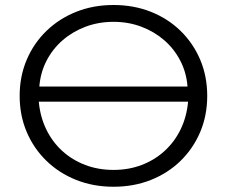

<svg xmlns="http://www.w3.org/2000/svg" viewBox="-20 -726 891 753"><path d="M425.2 6.4Q345.9 6.4 278.7 -20.4Q211.5 -47.2 161.9 -95.5Q112.2 -143.7 84.7 -208.6Q57.1 -273.4 57.1 -350Q57.1 -426.6 84.7 -491.4Q112.2 -556.3 161.9 -604.5Q211.5 -652.8 278.7 -679.6Q345.9 -706.4 425.2 -706.4Q504.4 -706.4 571.3 -679.9Q638.3 -653.4 687.9 -605.1Q737.5 -556.8 765.1 -492Q792.7 -427.1 792.7 -350Q792.7 -272.9 765.1 -208Q737.5 -143.2 687.9 -94.9Q638.3 -46.6 571.3 -20.1Q504.4 6.4 425.2 6.4ZM425.2 -59.6Q484.8 -59.6 535.6 -79Q586.4 -98.4 625.6 -134.1Q664.8 -169.9 688.6 -219.1Q712.3 -268.3 717.7 -327.4H132.1Q137.5 -268.3 161.2 -219.1Q184.9 -169.9 224.1 -134.1Q263.3 -98.4 314.4 -79Q365.5 -59.6 425.2 -59.6ZM134.3 -386.7H715.4Q711.2 -441.1 687.4 -487.4Q663.7 -533.7 624.5 -567.9Q585.3 -602 534.5 -621.2Q483.7 -640.4 425.2 -640.4Q366.6 -640.4 315.5 -621.2Q264.5 -602 225.3 -567.9Q186.1 -533.7 162.3 -487.4Q138.6 -441.1 134.3 -386.7Z"/></svg>

Font: Montserrat Alternates Thin
Style: Regular
Weight: 100
Designer: Julieta Ulanovsky
Foundry: Julieta Ulanovsky
Version: Version 9.000